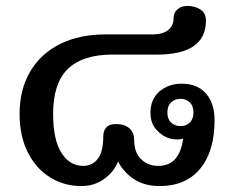

<svg xmlns="http://www.w3.org/2000/svg" viewBox="-20 -613 791 647"><path d="M46 -229Q46 -311 81.5 -371.5Q117 -432 182 -464.5Q247 -497 335 -497H491Q529 -497 547 -512Q565 -527 565 -552Q565 -571 578.5 -582Q592 -593 611 -593Q638 -593 656 -580.5Q674 -568 674 -544Q674 -429 509 -429H358Q259 -429 209 -381Q159 -333 159 -229Q159 -142 187 -98Q215 -54 260 -54Q292 -54 310 -78.5Q328 -103 328 -153Q328 -173 338.5 -184Q349 -195 371 -195Q399 -195 415.5 -181Q432 -167 432 -142Q432 -100 455 -77Q478 -54 513 -54Q551 -54 571.5 -78.5Q592 -103 597 -146Q588 -143 577 -143Q567 -143 553 -146Q526 -154 506.5 -176.5Q487 -199 487 -232Q487 -279 517.5 -305Q548 -331 592 -331Q645 -331 674 -298Q703 -265 703 -208Q703 -103 654.5 -44.5Q606 14 518 14Q466 14 430.5 -10Q395 -34 378 -69Q364 -34 331 -10Q298 14 254 14Q196 14 148.5 -15.5Q101 -45 73.5 -100Q46 -155 46 -229ZM632 -234Q632 -256 619.5 -268Q607 -280 589 -280Q569 -280 556.5 -268Q544 -256 544 -234Q544 -212 556.5 -200Q569 -188 589 -188Q607 -188 619.5 -200Q632 -212 632 -234Z"/></svg>

Font: Maitree Semibold
Style: Regular
Weight: 600
Designer: CadsonDemak Team
Foundry: CadsonDemak
Version: Version 1.000